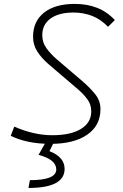

<svg xmlns="http://www.w3.org/2000/svg" viewBox="-20 -723 626 978"><path d="M237.3 9.8Q118.2 9.8 34.7 -31.2L52.7 -78.1Q152.3 -34.2 246.6 -34.2Q339.8 -34.2 392.3 -66.2Q444.8 -98.1 444.8 -155.8Q444.8 -189.9 425.5 -216.6Q406.2 -243.2 378.9 -266.6L225.6 -397.5Q192.9 -425.8 170.7 -459.5Q148.4 -493.2 148.4 -535.6Q148.4 -614.7 204.6 -658.9Q260.7 -703.1 360.8 -703.1Q489.7 -703.1 564.9 -620.6L530.3 -586.4Q492.2 -626 447.8 -642.6Q403.3 -659.2 355 -659.2Q279.8 -659.2 237.5 -628.7Q195.3 -598.1 195.3 -543.9Q195.3 -506.8 216.6 -477.5Q237.8 -448.2 268.1 -421.9L401.9 -307.6Q438.5 -275.9 465.1 -242.9Q491.7 -210 491.7 -167Q491.7 -83.5 424.3 -36.9Q356.9 9.8 237.3 9.8ZM125 234.4 132.3 194.8Q266.6 194.8 266.6 140.1Q266.6 89.8 176.3 65.9L227.1 -23.9L258.3 -5.9L231.9 46.9Q309.1 77.1 309.1 137.2Q309.1 234.4 125 234.4Z"/></svg>

Font: Cascadia Code ExtraLight
Style: Italic
Weight: 200
Italic angle: -10°
Monospace: yes
Designer: Aaron Bell
Foundry: Saja Typeworks
Version: Version 2404.023; ttfautohint (v1.8.4)